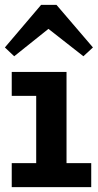

<svg xmlns="http://www.w3.org/2000/svg" viewBox="-20 -765 402 785"><path d="M128 -31V-471H252V-31ZM28 0V-98H353V0ZM28 -373V-471H220V-373ZM38 -535 0 -571 148 -745H211L360 -571L321 -535L178 -647Z"/></svg>

Font: BioRhyme ExtraBold
Style: Bold
Weight: 700
Version: Version 1.600;gftools[0.9.33]